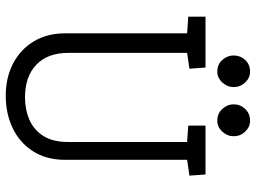

<svg xmlns="http://www.w3.org/2000/svg" viewBox="-131 -755 890 668"><g transform="rotate(90 314.0 -421.0)"><path d="M313 4Q250 4 201 -21.5Q152 -47 124 -93.5Q96 -140 96 -202V-627L38 -631V-691H215L219 -635L164 -627V-213Q164 -142 205 -102.5Q246 -63 319 -63Q361 -63 396 -78Q431 -93 452.5 -126Q474 -159 474 -213V-627L417 -631V-691H587L591 -635L536 -627V-202Q536 -137 506 -90.5Q476 -44 425.5 -20Q375 4 313 4ZM400 -732Q375 -732 359 -749.5Q343 -767 343 -789Q343 -812 359 -829Q375 -846 400 -846Q422 -846 438 -829Q454 -812 454 -789Q454 -767 438 -749.5Q422 -732 400 -732ZM229 -732Q204 -732 188.5 -749.5Q173 -767 173 -789Q173 -812 188.5 -829Q204 -846 229 -846Q251 -846 267 -829Q283 -812 283 -789Q283 -767 267 -749.5Q251 -732 229 -732Z"/></g></svg>

Font: Kreon Light
Style: Regular
Weight: 300
Designer: Julia Petretta
Foundry: Julia Petretta and Eli Heuer
Version: Version 2.002